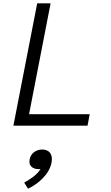

<svg xmlns="http://www.w3.org/2000/svg" viewBox="-20 -750 660 1146"><path d="M60 0H502.5L515.5 -68.5H153.5L282 -730H202ZM211 259.5C214.5 259.5 218 259.5 222 259C200.5 293 165 317 124.5 340L147.5 376.5C210.5 346 274 290 287.5 221C298 167 270.5 142.5 232 142.5C196.5 142.5 164 163.5 157 201C149.5 237 172 259.5 211 259.5Z"/></svg>

Font: Monaspace Neon Light
Style: Italic
Weight: 300
Italic angle: -11°
Designer: Riley Cran & the Lettermatic Team
Foundry: Lettermatic
Version: Version 1.200 (Monaspace Neon)